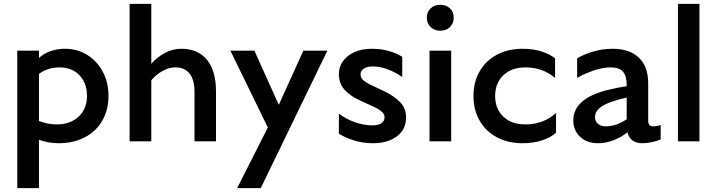

<svg xmlns="http://www.w3.org/2000/svg" viewBox="-20 -736 3738 1000"><path d="M183 -8V244H70V-472H183V-434Q236 -482 320 -482Q381 -482 432.5 -451Q484 -420 514.5 -364Q545 -308 545 -236Q545 -163 512.5 -107Q480 -51 421 -20.5Q362 10 285 10Q232 10 183 -8ZM275 -88Q346 -88 389.5 -128.5Q433 -169 433 -236Q433 -303 394 -344Q355 -385 290 -385Q229 -385 183 -351V-106Q228 -88 275 -88Z M768 -716V-404Q798 -438 838.5 -460Q879 -482 924 -482Q1011 -482 1058 -424.5Q1105 -367 1105 -259V0H993V-259Q993 -320 967.5 -352.5Q942 -385 894 -385Q860 -385 827.5 -367Q795 -349 768 -318V0H655V-716Z M1685 -472 1338 244H1215L1375 -72L1180 -472H1305L1432 -190L1560 -472Z M1858 -349Q1858 -331 1870.5 -319.5Q1883 -308 1907 -296L1979 -262Q2033 -236 2064 -204Q2095 -172 2095 -124Q2095 -62 2047 -26Q1999 10 1922 10Q1871 10 1824 -4.5Q1777 -19 1745 -40V-145Q1781 -116 1828.5 -99.5Q1876 -83 1920 -83Q1951 -83 1967 -94.5Q1983 -106 1983 -126Q1983 -142 1967 -155.5Q1951 -169 1929 -179L1859 -211Q1805 -235 1775 -268Q1745 -301 1745 -351Q1745 -387 1766 -417Q1787 -447 1826 -464.5Q1865 -482 1917 -482Q1966 -482 2008 -469.5Q2050 -457 2075 -440V-335Q2041 -359 2000.5 -374.5Q1960 -390 1922 -390Q1891 -390 1874.5 -378.5Q1858 -367 1858 -349Z M2273 -711Q2242 -711 2222.5 -692Q2203 -673 2203 -644Q2203 -614 2223 -595Q2243 -576 2273 -576Q2304 -576 2323.5 -595Q2343 -614 2343 -644Q2343 -674 2323.5 -692.5Q2304 -711 2273 -711ZM2330 0H2217V-472H2330Z M2701 10Q2627 10 2569 -20.5Q2511 -51 2478.5 -107Q2446 -163 2446 -236Q2446 -309 2478.5 -365Q2511 -421 2569 -451.5Q2627 -482 2701 -482Q2757 -482 2800.5 -468Q2844 -454 2871 -432V-330Q2807 -385 2716 -385Q2645 -385 2602 -344.5Q2559 -304 2559 -236Q2559 -168 2602 -128Q2645 -88 2716 -88Q2765 -88 2806 -104Q2847 -120 2876 -148V-45Q2851 -21 2804.5 -5.5Q2758 10 2701 10Z M3248 -47Q3215 -21 3175.5 -5.5Q3136 10 3094 10Q3038 10 3002 -23Q2966 -56 2966 -109Q2966 -222 3143 -267Q3201 -281 3244 -287V-294Q3244 -341 3224 -363Q3204 -385 3161 -385Q3120 -385 3072.5 -369Q3025 -353 2986 -330V-432Q3018 -452 3068 -467Q3118 -482 3171 -482Q3259 -482 3307.5 -435.5Q3356 -389 3356 -303V-109Q3356 -93 3362 -85.5Q3368 -78 3382 -78Q3402 -78 3421 -85V-10Q3404 -2 3377 4Q3350 10 3326 10Q3262 10 3248 -47ZM3136 -78Q3190 -78 3244 -115V-228Q3206 -220 3163 -205Q3120 -190 3099.5 -170.5Q3079 -151 3079 -126Q3079 -104 3094.5 -91Q3110 -78 3136 -78Z M3623 -716V0H3511V-716Z"/></svg>

Font: Madhuban Medium
Style: Regular
Weight: 500
Designer: jaikishan Patel
Foundry: MagicType
Version: Version 1.000